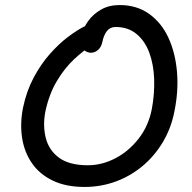

<svg xmlns="http://www.w3.org/2000/svg" viewBox="-20 -731 762 761"><path d="M315 10Q241 10 188.5 -15.5Q136 -41 106 -85Q76 -129 67.5 -185Q59 -241 71 -303Q85 -370 113.5 -423.5Q142 -477 178 -517.5Q214 -558 250 -585Q286 -612 314 -626Q342 -640 354 -640Q364 -640 372 -637Q380 -634 385 -621Q396 -599 382 -582Q368 -565 344 -551Q311 -531 273.5 -496Q236 -461 205.5 -410Q175 -359 160 -290Q149 -233 161.5 -184Q174 -135 214.5 -105.5Q255 -76 328 -76Q384 -76 437 -103.5Q490 -131 529.5 -181.5Q569 -232 582 -300Q593 -360 591 -417.5Q589 -475 572 -521.5Q555 -568 521.5 -596Q488 -624 438 -624Q416 -624 403.5 -607.5Q391 -591 386 -566Q382 -545 369 -533.5Q356 -522 341 -522Q328 -522 318 -529Q308 -536 303 -550.5Q298 -565 302 -585Q309 -619 329 -647Q349 -675 380.5 -693Q412 -711 454 -711Q522 -711 571 -676Q620 -641 647.5 -581.5Q675 -522 681.5 -446Q688 -370 671 -288Q658 -222 625 -167Q592 -112 544.5 -72.5Q497 -33 438.5 -11.5Q380 10 315 10Z"/></svg>

Font: Shantell Sans
Style: Italic
Weight: 400
Italic angle: -11°
Designer: Stephen Nixon, Anya Danilova, Shantell Martin
Foundry: Arrow Type
Version: Version 1.011;[c5ecc13dd]